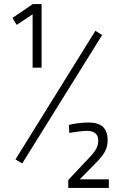

<svg xmlns="http://www.w3.org/2000/svg" viewBox="-20 -810 601 942"><path d="M140 -478V-740L62 -688L41 -722L141 -790H184V-478ZM89 -8 56 -28 448 -659 481 -638ZM315 112V73L410 -28Q432 -50 447 -71.5Q462 -93 462 -121Q462 -145 447 -156.5Q432 -168 408 -168Q390 -168 364 -164.5Q338 -161 320 -158L318 -197Q336 -202 363.5 -205.5Q391 -209 414 -209Q462 -209 485 -187.5Q508 -166 508 -122Q508 -99 501 -80.5Q494 -62 480.5 -44.5Q467 -27 445 -5L371 70H514V112Z"/></svg>

Font: Cairo Play Light
Style: Regular
Weight: 300
Version: Version 3.119